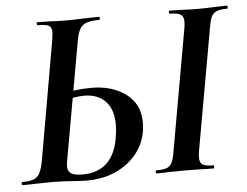

<svg xmlns="http://www.w3.org/2000/svg" viewBox="-47 -683 960 745"><g transform="rotate(-5 432.5 -310.5)"><path d="M203 1Q190 0 171.5 -1Q153 -2 131 -2L61 -1Q43 0 13 0Q9 0 9 -6Q9 -12 13 -12Q54 -12 70 -26.5Q86 -41 94 -84L175 -547Q179 -575 179 -581Q179 -601 167.5 -607Q156 -613 125 -613Q121 -613 121 -619Q121 -625 125 -625L171 -624Q209 -622 233 -622Q268 -622 316 -624L364 -625Q367 -625 367 -619Q367 -613 364 -613Q316 -613 298.5 -597.5Q281 -582 274 -538L192 -77Q190 -63 190 -57Q190 -39 202.5 -30Q215 -21 247 -21Q366 -21 388 -151Q393 -181 393 -201Q393 -262 363 -293.5Q333 -325 280 -325Q246 -325 193 -311L189 -336Q243 -353 311 -353Q391 -353 444.5 -313.5Q498 -274 498 -202Q498 -185 495 -165Q481 -90 417 -43Q353 4 263 4Q238 4 203 1ZM534 -12Q561 -12 574.5 -17Q588 -22 595 -36Q602 -50 607 -81L689 -544Q693 -561 693 -577Q693 -598 681 -605.5Q669 -613 639 -613Q636 -613 636 -619Q636 -625 639 -625L685 -624Q725 -622 749 -622Q779 -622 819 -624L862 -625Q865 -625 865 -619Q865 -613 862 -613Q835 -613 821 -607Q807 -601 800.5 -587Q794 -573 789 -542L707 -81Q703 -62 703 -47Q703 -26 715 -19Q727 -12 757 -12Q759 -12 759 -6Q759 0 757 0Q729 0 712 -1L645 -2L580 -1Q563 0 534 0Q531 0 531 -6Q531 -12 534 -12Z"/></g></svg>

Font: Cormorant Garamond
Style: Bold Italic
Weight: 700
Italic angle: -10°
Designer: Christian Thalmann (Catharsis Fonts)
Foundry: Catharsis Fonts
Version: Version 4.000